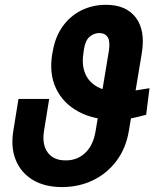

<svg xmlns="http://www.w3.org/2000/svg" viewBox="-20 -757 659 787"><path d="M592.8 -395.5 579.1 -286.6Q548.3 -278.3 526.4 -273.7Q504.4 -269 487.3 -267.3Q470.2 -265.6 453.1 -265.1Q363.8 -265.6 301 -299.8Q238.3 -334 209.7 -394.3Q181.2 -454.6 193.8 -533.7L196.3 -546.4Q206.1 -605.5 236.6 -648.4Q267.1 -691.4 313.2 -714.4Q359.4 -737.3 414.6 -737.3Q497.1 -737.3 536.9 -684.6Q576.7 -631.8 561 -537.6L508.3 -221.2Q496.6 -149.9 457.8 -97.9Q418.9 -45.9 361.1 -18.1Q303.2 9.8 234.4 9.8Q163.1 9.8 114.5 -19.5Q65.9 -48.8 44.7 -100.8Q23.4 -152.8 34.7 -221.2L55.7 -351.6H181.6L160.6 -221.2Q151.4 -165 175.5 -132.1Q199.7 -99.1 249.5 -99.6Q296.4 -99.1 329.6 -130.6Q362.8 -162.1 372.1 -221.2L426.3 -548.8Q432.1 -586.4 421.9 -603.8Q411.6 -621.1 386.7 -621.6Q363.8 -621.1 346.4 -605.5Q329.1 -589.8 323.7 -552.7L321.8 -537.6Q314.5 -491.2 329.1 -455.8Q343.8 -420.4 379.9 -400.6Q416 -380.9 472.7 -380.9Q484.9 -380.9 493.9 -381.3Q502.9 -381.8 514.4 -383.3Q525.9 -384.8 544.2 -387.7Q562.5 -390.6 592.8 -395.5Z"/></svg>

Font: Inter Tight SemiBold
Style: Italic
Weight: 600
Italic angle: -9.39999°
Designer: Rasmus Andersson
Foundry: rsms
Version: Version 3.004